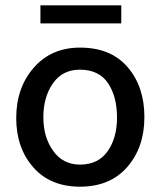

<svg xmlns="http://www.w3.org/2000/svg" viewBox="-20 -693 604 722"><path d="M281 9Q169 9 105 -64Q41 -137 41 -249Q41 -363 107 -438.5Q173 -514 281 -514Q397 -514 460 -440.5Q523 -367 523 -253Q523 -139 458.5 -65Q394 9 281 9ZM143 -252Q143 -177 180 -125.5Q217 -74 281 -74Q349 -74 384.5 -124Q420 -174 420 -251Q420 -330 386 -380.5Q352 -431 280 -431Q215 -431 179 -379.5Q143 -328 143 -252ZM436 -605H132V-673H436Z"/></svg>

Font: Hind Madurai Medium
Style: Regular
Weight: 500
Designer: Jyotish Sonowal
Foundry: Indian Type Foundry
Version: Version 1.001;PS 1.0;hotconv 1.0.86;makeotf.lib2.5.63406; tt